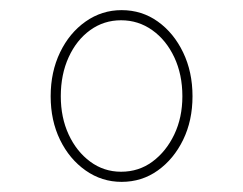

<svg xmlns="http://www.w3.org/2000/svg" viewBox="-20 -751 480 379"><path d="M220 -392Q181 -392 149 -414.5Q117 -437 98.5 -475Q80 -513 80 -561Q80 -609 98.5 -647.5Q117 -686 149 -708.5Q181 -731 220 -731Q260 -731 291.5 -708.5Q323 -686 341.5 -647.5Q360 -609 360 -561Q360 -513 341.5 -475Q323 -437 291.5 -414.5Q260 -392 220 -392ZM219 -412Q254 -412 281 -432Q308 -452 324 -485.5Q340 -519 340 -561Q340 -604 324 -638Q308 -672 280.5 -691.5Q253 -711 219 -711Q185 -711 158 -691.5Q131 -672 115.5 -638Q100 -604 100 -561Q100 -519 115.5 -485.5Q131 -452 158 -432Q185 -412 219 -412Z"/></svg>

Font: Lexend Exa Thin
Style: Regular
Weight: 250
Designer: Bonnie Shaver-Troup, Thomas Jockin
Foundry: Lexend
Version: Version 1.007